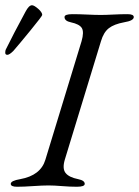

<svg xmlns="http://www.w3.org/2000/svg" viewBox="-36 -707 530 732"><path d="M15 -513Q0 -498 -8 -498Q-16 -498 -16 -506Q-16 -514 -14 -518Q15 -577 61 -662Q74 -687 86 -687Q94 -687 109.5 -673.5Q125 -660 125 -650Q125 -646 80.5 -591.5Q36 -537 15 -513ZM275 -550Q285 -585 276 -600Q267 -615 234 -622Q210 -627 210 -642Q210 -653 240 -653Q266 -653 296.5 -651.5Q327 -650 348 -650Q367 -650 395.5 -651.5Q424 -653 450 -653Q474 -653 474 -642Q474 -628 437 -622Q399 -615 379 -599.5Q359 -584 349 -550L211 -98Q201 -64 214 -47.5Q227 -31 262 -24Q287 -19 287 -6Q287 5 257 5Q231 5 200.5 2.5Q170 0 149 0Q126 0 90 2.5Q54 5 29 5Q5 5 5 -6Q5 -18 41 -24Q119 -38 137 -98Z"/></svg>

Font: EB Garamond 12
Style: Italic
Weight: 400
Italic angle: -17°
Version: Version 0.016; ttfautohint (v1.8.4)